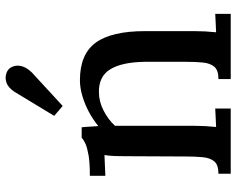

<svg xmlns="http://www.w3.org/2000/svg" viewBox="-96 -714 810 657"><g transform="rotate(-90 308.5 -385.0)"><path d="M43 0V-42Q73 -42 85 -56Q97 -70 99.5 -95Q102 -120 102 -153L103 -361Q103 -377 103.5 -395.5Q104 -414 107 -432Q89 -431 70.5 -430.5Q52 -430 36 -429V-482Q81 -482 106.5 -486.5Q132 -491 145.5 -497Q159 -503 166 -510H202Q203 -501 203.5 -493Q204 -485 204.5 -476Q205 -467 206 -453Q228 -471 254 -485Q280 -499 308.5 -507.5Q337 -516 363 -516Q452 -516 491.5 -462Q531 -408 531 -293V-124Q531 -106 530 -87.5Q529 -69 527 -50Q543 -51 559.5 -51.5Q576 -52 590 -53V0H367V-42Q397 -42 409 -56Q421 -70 423.5 -95Q426 -120 426 -153V-293Q425 -372 400.5 -412Q376 -452 322 -451Q290 -451 259 -435Q228 -419 207 -396Q207 -386 207 -374.5Q207 -363 207 -351V-124Q207 -106 206 -87.5Q205 -69 203 -50Q219 -51 235.5 -51.5Q252 -52 266 -53V0ZM275 -575 241 -604 324 -741Q338 -761 352.5 -766.5Q367 -772 379.5 -769.5Q392 -767 399 -761Q407 -755 411 -742Q415 -729 410.5 -713.5Q406 -698 390 -681Z"/></g></svg>

Font: Lora Medium
Style: Regular
Weight: 500
Designer: Olga Karpushina, Alexei Vanyashin (Cyrillic)
Foundry: Cyreal
Version: Version 3.004